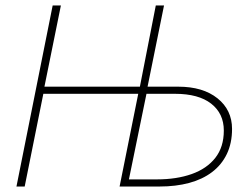

<svg xmlns="http://www.w3.org/2000/svg" viewBox="-20 -680 920 700"><path d="M40 0 172 -660H202L142 -364H490L548 -660H578L518 -364H630Q720 -364 773 -321.5Q826 -279 826 -210Q826 -158 807 -118.5Q788 -79 753 -52.5Q718 -26 669.5 -13Q621 0 562 0H416L484 -338H138L70 0ZM450 -26H552Q624 -26 679 -45.5Q734 -65 765 -104.5Q796 -144 796 -204Q796 -266 750 -302Q704 -338 618 -338H514Z"/></svg>

Font: Source Sans Variable
Style: Italic
Weight: 200
Italic angle: -11°
Designer: Paul D. Hunt
Foundry: Adobe Systems Incorporated
Version: Version 3.006;hotconv 1.0.111;makeotfexe 2.5.65597